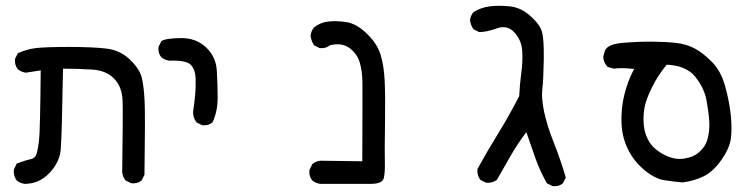

<svg xmlns="http://www.w3.org/2000/svg" viewBox="-20 -511 2540 656"><path d="M64.5 117.2Q48.8 115.2 37.1 105.5Q25.4 89.8 27.3 68.4L37.1 47.9Q68.4 36.1 84 33.2Q99.6 30.3 104.5 15.6Q109.4 1 113.3 -30.3Q117.2 -61.5 119.1 -270.5L68.4 -262.7Q52.7 -264.6 41 -274.4Q29.3 -288.1 31.2 -309.6L41 -329.1Q70.3 -342.8 102.5 -346.7Q134.8 -350.6 217.3 -350.6Q299.8 -350.6 345.7 -344.7Q391.6 -338.9 424.8 -306.6Q458 -274.4 464.8 -244.1Q471.7 -213.9 474.1 -165.5Q476.6 -117.2 473.6 85.9L463.9 105.5Q450.2 117.2 428.7 115.2L409.2 105.5Q399.4 93.8 397.5 78.1Q400.4 -117.2 398.9 -165.5Q397.5 -213.9 370.1 -242.2Q342.8 -270.5 293.9 -273.4Q245.1 -276.4 195.3 -276.4Q191.4 -43.9 187.5 0Q183.6 43.9 148.4 80.6Q113.3 117.2 64.5 117.2Z M670.9 -83 651.4 -92.8Q639.6 -108.4 639.6 -127.9Q643.6 -155.3 646.5 -183.6Q649.4 -211.9 648.4 -242.2Q647.5 -272.5 632.3 -289.1Q617.2 -305.7 558.6 -303.7Q543 -305.7 531.2 -315.4Q519.5 -329.1 521.5 -350.6L531.2 -370.1Q543 -379.9 596.2 -380.9Q649.4 -381.8 683.6 -349.6Q717.8 -317.4 720.7 -270.5Q723.6 -223.6 723.6 -176.8Q723.6 -129.9 706.1 -92.8Q692.4 -81.1 670.9 -83Z M1074.2 117.2Q1058.6 115.2 1046.9 105.5Q1035.2 91.8 1037.1 70.3L1046.9 49.8Q1058.6 40 1074.2 38.1L1217.8 40Q1218.8 -187.5 1218.3 -228Q1217.8 -268.6 1209 -297.9Q1200.2 -327.1 1174.3 -346.7Q1148.4 -366.2 1107.4 -356.4Q1093.8 -344.7 1072.3 -346.7L1052.7 -356.4Q1043 -372.1 1041 -389.6Q1043 -405.3 1052.7 -417Q1074.2 -434.6 1101.6 -437.5Q1128.9 -440.4 1163.1 -435.5Q1197.3 -430.7 1232.9 -396.5Q1268.6 -362.3 1280.3 -324.2Q1292 -286.1 1294.4 -232.9Q1296.9 -179.7 1295.4 -86.4Q1293.9 6.8 1294.9 41.5Q1295.9 76.2 1291.5 96.7Q1287.1 117.2 1246.6 117.2Q1206.1 117.2 1074.2 117.2Z M1868.2 125 1848.6 115.2Q1825.2 74.2 1809.6 30.3Q1793.9 -13.7 1778.3 -59.6Q1748 -19.5 1724.6 21.5Q1701.2 62.5 1677.7 103.5Q1662.1 115.2 1640.6 113.3L1621.1 103.5Q1609.4 87.9 1611.3 66.4Q1644.5 5.9 1681.6 -54.2Q1718.8 -114.3 1753.9 -182.6Q1755.9 -223.6 1761.2 -262.7Q1766.6 -301.8 1764.2 -337.9Q1761.7 -374 1737.3 -400.4Q1712.9 -426.8 1677.7 -414.1Q1642.6 -401.4 1617.2 -401.4L1597.7 -411.1Q1587.9 -424.8 1585.9 -442.4Q1587.9 -458 1597.7 -469.7Q1623 -485.4 1653.3 -489.3Q1683.6 -493.2 1721.7 -489.3Q1759.8 -485.4 1792.5 -456.1Q1825.2 -426.8 1832 -401.4Q1838.9 -376 1837.9 -307.6Q1836.9 -239.3 1833 -208Q1829.1 -176.8 1838.9 -129.9Q1848.6 -83 1872.1 -23.9Q1895.5 35.2 1913.1 95.7L1903.3 115.2Q1889.6 127 1868.2 125Z M2311.5 112.3Q2279.3 109.4 2248.5 104.5Q2217.8 99.6 2182.1 70.3Q2146.5 41 2126 0Q2105.5 -41 2103.5 -90.3Q2101.6 -139.6 2112.8 -186Q2124 -232.4 2146.5 -275.4Q2102.5 -280.3 2077.1 -276.4L2056.6 -282.2Q2042 -295.9 2041 -317.4L2046.9 -337.9Q2055.7 -360.4 2109.4 -364.7Q2163.1 -369.1 2209 -368.7Q2254.9 -368.2 2290 -364.3Q2325.2 -360.4 2353 -345.7Q2380.9 -331.1 2412.1 -299.8Q2443.4 -268.6 2458 -214.8Q2472.7 -161.1 2477.1 -115.2Q2481.4 -69.3 2477.1 -37.1Q2472.7 -4.9 2445.3 34.7Q2418 74.2 2385.3 90.8Q2352.5 107.4 2311.5 112.3ZM2366.2 10.7Q2390.6 -8.8 2397.9 -37.6Q2405.3 -66.4 2403.3 -96.7Q2401.4 -127 2394 -168Q2386.7 -209 2356 -248Q2325.2 -287.1 2257.8 -290Q2227.5 -252.9 2207.5 -212.4Q2187.5 -171.9 2182.1 -143.1Q2176.8 -114.3 2179.7 -83Q2182.6 -51.8 2198.7 -25.9Q2214.8 0 2250 18.1Q2285.2 36.1 2317.9 30.8Q2350.6 25.4 2366.2 10.7Z"/></svg>

Font: NaikaiFont
Style: Regular
Weight: 400
Version: Version 1.67